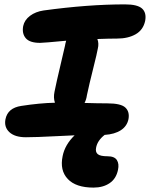

<svg xmlns="http://www.w3.org/2000/svg" viewBox="-20 -665 685 877"><path d="M98.1 -38.1Q47.9 -38.1 22.9 -61.3Q-2 -84.5 4.9 -120.1Q15.1 -171.9 77.1 -181.2Q161.6 -194.3 231 -195.8Q223.1 -218.3 229 -246.1Q237.8 -290 255.6 -364.7Q273.4 -439.5 276.9 -456.1Q277.8 -463.4 282.2 -479Q178.7 -469.2 163.1 -469.2Q115.7 -469.2 97.7 -490.5Q79.6 -511.7 85.9 -545.9Q91.8 -573.7 117.2 -592.8Q142.6 -611.8 179.2 -617.2Q382.3 -645 550.8 -645Q607.9 -645 628.9 -626Q649.9 -606.9 643.1 -569.8Q634.3 -528.3 599.6 -508.5Q564.9 -488.8 514.2 -488.8Q478.5 -488.8 424.8 -486.8Q432.6 -466.3 426.8 -442.9Q423.8 -424.3 405.8 -352.5Q387.7 -280.8 377 -230Q374.5 -210.9 366.2 -194.8Q427.7 -192.9 470.2 -192.9Q532.2 -192.9 552.5 -173.8Q572.8 -154.8 566.9 -121.1Q560.5 -88.9 532.2 -70.3Q503.9 -51.8 458 -48.8Q424.8 -22.9 418.9 9.8Q415 29.3 426.5 39.1Q438 48.8 471.2 48.8Q502.9 48.8 513.9 66.2Q524.9 83.5 519 110.8Q510.7 151.4 480.7 171.6Q450.7 191.9 407.2 191.9Q326.7 191.9 289.6 152.6Q252.4 113.3 266.1 47.9Q276.4 -3.9 320.8 -46.9Q288.6 -45.4 237.5 -43Q186.5 -40.5 154.8 -39.3Q123 -38.1 98.1 -38.1Z"/></svg>

Font: Shantell Sans Irregular
Style: Bold Italic
Weight: 700
Italic angle: -11.31°
Designer: Stephen Nixon, Anya Danilova, Shantell Martin
Foundry: Arrow Type
Version: Version 1.006;[9816181b4]